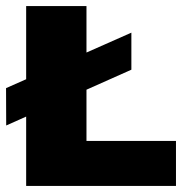

<svg xmlns="http://www.w3.org/2000/svg" viewBox="-20 -615 608 635"><path d="M66.5 0V-595H266V-149H562V0ZM0.5 -200 0 -323.5 414.5 -507V-384.5Z"/></svg>

Font: Encode Sans SC SemiExpanded ExtraBold
Style: Regular
Weight: 800
Width: 6
Designer: Multiple Designers
Foundry: Impallari Type
Version: Version 3.002